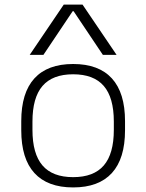

<svg xmlns="http://www.w3.org/2000/svg" viewBox="-20 -810 640 840"><path d="M300 10Q188 10 130.5 -53Q73 -116 73 -240V-280Q73 -404 130.5 -467Q188 -530 300 -530Q412 -530 469.5 -467Q527 -404 527 -280V-240Q527 -116 469.5 -53Q412 10 300 10ZM300 -35Q390 -35 434 -86Q478 -137 478 -242V-278Q478 -383 434 -434Q390 -485 300 -485Q210 -485 166 -434Q122 -383 122 -278V-242Q122 -137 166 -86Q210 -35 300 -35ZM110 -570 259 -790H341L490 -570H430L302 -761H298L170 -570Z"/></svg>

Font: M PLUS Code Latin Expanded Light
Style: Regular
Weight: 300
Width: 7
Designer: Coji Morishita
Foundry: UNDERFOREST DESIGN
Version: Version 1.002; ttfautohint (v1.8.3)